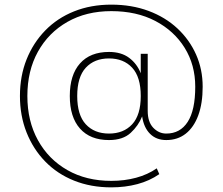

<svg xmlns="http://www.w3.org/2000/svg" viewBox="-20 -698 960 828"><path d="M460 110Q372 110 299.5 81Q227 52 175 -1.5Q123 -55 94.5 -127Q66 -199 66 -284Q66 -370 94.5 -441.5Q123 -513 175 -566.5Q227 -620 299.5 -649Q372 -678 460 -678Q548 -678 620.5 -651Q693 -624 745 -575.5Q797 -527 825.5 -463Q854 -399 854 -324Q854 -252 835 -200.5Q816 -149 781 -121.5Q746 -94 697 -94Q654 -94 627 -121Q600 -148 593 -196Q577 -156 543.5 -125Q510 -94 450 -94Q369 -94 325 -143.5Q281 -193 281 -284Q281 -375 325 -424.5Q369 -474 450 -474Q503 -474 537 -448.5Q571 -423 587 -382V-466H617V-220Q617 -172 641 -147Q665 -122 697 -122Q757 -122 789.5 -172.5Q822 -223 822 -324Q822 -418 776.5 -491.5Q731 -565 650 -607.5Q569 -650 460 -650Q352 -650 270.5 -603.5Q189 -557 143.5 -475Q98 -393 98 -284Q98 -176 143.5 -93.5Q189 -11 270.5 35.5Q352 82 460 82Q517 82 567 68.5Q617 55 656 28L667 53Q625 82 572.5 96Q520 110 460 110ZM450 -122Q513 -122 550 -162Q587 -202 587 -284Q587 -366 550 -406Q513 -446 450 -446Q387 -446 350 -406Q313 -366 313 -284Q313 -202 350 -162Q387 -122 450 -122Z"/></svg>

Font: Gantari Thin
Style: Regular
Weight: 250
Designer: Anugrah Pasau
Foundry: Lafontype
Version: Version 1.000